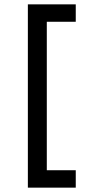

<svg xmlns="http://www.w3.org/2000/svg" viewBox="-20 -732 416 882"><path d="M108 130V-712H328V-632H195V50H328V130Z"/></svg>

Font: Overpass
Style: Regular
Weight: 400
Designer: Delve Withrington, Thomas Jockin
Foundry: Delve Fonts
Version: Version 3.000;DELV;Overpass